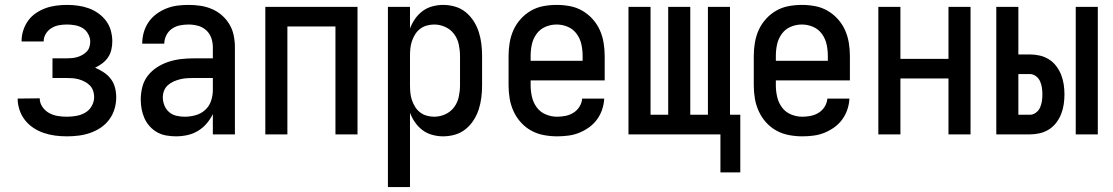

<svg xmlns="http://www.w3.org/2000/svg" viewBox="-20 -548 4540 783"><path d="M253 8Q229 8 205.5 5Q182 2 159.5 -5.5Q137 -13 117 -26Q97 -39 82 -58Q67 -77 59.5 -100Q52 -123 52 -146L142 -147Q142 -128 153 -112Q164 -96 180.5 -87Q197 -78 215.5 -75Q234 -72 253 -72Q272 -72 291.5 -75.5Q311 -79 327.5 -88.5Q344 -98 354 -115.5Q364 -133 364 -153Q364 -166 359.5 -178.5Q355 -191 346 -200Q337 -209 325.5 -215Q314 -221 301.5 -224.5Q289 -228 276 -229Q263 -230 250 -230H194V-310H250Q261 -310 272.5 -311Q284 -312 294.5 -315Q305 -318 315 -323.5Q325 -329 333 -337Q341 -345 344.5 -356Q348 -367 348 -378Q348 -394 339.5 -409.5Q331 -425 317 -433.5Q303 -442 286 -445Q269 -448 253 -448Q236 -448 220 -445Q204 -442 190 -433.5Q176 -425 167 -410.5Q158 -396 158 -379H68V-381Q68 -403 75 -424.5Q82 -446 95 -464Q108 -482 126.5 -494.5Q145 -507 165.5 -514.5Q186 -522 208.5 -525Q231 -528 253 -528Q275 -528 297.5 -525Q320 -522 341 -514.5Q362 -507 380.5 -494Q399 -481 412.5 -463Q426 -445 432 -423Q438 -401 438 -379Q438 -362 434 -345Q430 -328 420.5 -314Q411 -300 397 -289.5Q383 -279 368 -272Q386 -264 403 -253Q420 -242 432 -226Q444 -210 449 -190.5Q454 -171 454 -151Q454 -127 447 -103.5Q440 -80 425.5 -60.5Q411 -41 391 -27.5Q371 -14 348 -6Q325 2 301 5Q277 8 253 8Z M697 8Q678 8 658 4.5Q638 1 621 -8.5Q604 -18 590.5 -33Q577 -48 569 -66Q561 -84 557.5 -103.5Q554 -123 554 -143Q554 -168 560.5 -193.5Q567 -219 583 -239.5Q599 -260 621 -274Q643 -288 667.5 -296Q692 -304 717.5 -307Q743 -310 769 -310H848V-355Q848 -375 841.5 -393.5Q835 -412 820.5 -425Q806 -438 787 -443Q768 -448 749 -448Q731 -448 713.5 -444.5Q696 -441 681.5 -431Q667 -421 658.5 -404.5Q650 -388 650 -370H560V-371Q560 -394 566.5 -416.5Q573 -439 586 -458Q599 -477 618 -491Q637 -505 658.5 -513.5Q680 -522 702.5 -525Q725 -528 749 -528Q773 -528 797 -524.5Q821 -521 843.5 -511.5Q866 -502 884.5 -486Q903 -470 915.5 -449Q928 -428 933 -404Q938 -380 938 -355V0H848V-83Q838 -62 822.5 -44Q807 -26 787 -14Q767 -2 744 3Q721 8 697 8ZM733 -72Q755 -72 777 -78Q799 -84 816 -99Q833 -114 840.5 -136Q848 -158 848 -180V-230H769Q755 -230 741 -229Q727 -228 713.5 -224.5Q700 -221 687.5 -215.5Q675 -210 664.5 -200.5Q654 -191 649 -178Q644 -165 644 -151Q644 -134 650.5 -118Q657 -102 669.5 -91Q682 -80 699 -76Q716 -72 733 -72Z M1062 0V-520H1438V0H1348V-440H1152V0Z M1562 215V-520H1652V-432Q1660 -453 1673 -471.5Q1686 -490 1703.5 -503Q1721 -516 1743 -522Q1765 -528 1787 -528Q1812 -528 1836 -521Q1860 -514 1879 -498.5Q1898 -483 1911.5 -462Q1925 -441 1932.5 -417.5Q1940 -394 1943 -369.5Q1946 -345 1946 -320V-200Q1946 -175 1943 -150.5Q1940 -126 1932.5 -102.5Q1925 -79 1911.5 -58Q1898 -37 1879 -21.5Q1860 -6 1836 1Q1812 8 1787 8Q1765 8 1743 2Q1721 -4 1703.5 -17Q1686 -30 1673 -48.5Q1660 -67 1652 -88V215ZM1751 -72Q1774 -72 1796 -82Q1818 -92 1832 -111Q1846 -130 1851 -153.5Q1856 -177 1856 -200V-320Q1856 -343 1851 -366.5Q1846 -390 1832 -409Q1818 -428 1796 -438Q1774 -448 1751 -448Q1736 -448 1721 -444Q1706 -440 1693.5 -430.5Q1681 -421 1673 -408Q1665 -395 1660 -380.5Q1655 -366 1653.5 -350.5Q1652 -335 1652 -320V-200Q1652 -185 1653.5 -169.5Q1655 -154 1660 -139.5Q1665 -125 1673 -112Q1681 -99 1693.5 -89.5Q1706 -80 1721 -76Q1736 -72 1751 -72Z M2252 8Q2225 8 2198 3Q2171 -2 2147 -15Q2123 -28 2104.5 -48.5Q2086 -69 2074.5 -94Q2063 -119 2058.5 -146Q2054 -173 2054 -200V-320Q2054 -347 2058.5 -374Q2063 -401 2074 -425.5Q2085 -450 2103.5 -470.5Q2122 -491 2145.5 -504.5Q2169 -518 2196 -523Q2223 -528 2250 -528Q2277 -528 2304 -523Q2331 -518 2354.5 -504.5Q2378 -491 2396.5 -470.5Q2415 -450 2426 -425.5Q2437 -401 2441.5 -374Q2446 -347 2446 -320V-220H2144V-200Q2144 -176 2149.5 -152.5Q2155 -129 2169 -110Q2183 -91 2205.5 -81.5Q2228 -72 2252 -72Q2269 -72 2286.5 -75.5Q2304 -79 2319 -88.5Q2334 -98 2343.5 -113.5Q2353 -129 2354 -146H2444Q2443 -123 2435.5 -101Q2428 -79 2414.5 -60.5Q2401 -42 2382 -28.5Q2363 -15 2342 -6.5Q2321 2 2298 5Q2275 8 2252 8ZM2356 -300V-320Q2356 -344 2351 -367Q2346 -390 2332 -409.5Q2318 -429 2296 -438.5Q2274 -448 2250 -448Q2226 -448 2204 -438.5Q2182 -429 2168 -409.5Q2154 -390 2149 -367Q2144 -344 2144 -320V-300Z M2918 155V0H2543V-520H2633V-80H2705V-520H2795V-80H2867V-520H2957V-80H2999V155Z M3252 8Q3225 8 3198 3Q3171 -2 3147 -15Q3123 -28 3104.5 -48.5Q3086 -69 3074.5 -94Q3063 -119 3058.5 -146Q3054 -173 3054 -200V-320Q3054 -347 3058.5 -374Q3063 -401 3074 -425.5Q3085 -450 3103.5 -470.5Q3122 -491 3145.5 -504.5Q3169 -518 3196 -523Q3223 -528 3250 -528Q3277 -528 3304 -523Q3331 -518 3354.5 -504.5Q3378 -491 3396.5 -470.5Q3415 -450 3426 -425.5Q3437 -401 3441.5 -374Q3446 -347 3446 -320V-220H3144V-200Q3144 -176 3149.5 -152.5Q3155 -129 3169 -110Q3183 -91 3205.5 -81.5Q3228 -72 3252 -72Q3269 -72 3286.5 -75.5Q3304 -79 3319 -88.5Q3334 -98 3343.5 -113.5Q3353 -129 3354 -146H3444Q3443 -123 3435.5 -101Q3428 -79 3414.5 -60.5Q3401 -42 3382 -28.5Q3363 -15 3342 -6.5Q3321 2 3298 5Q3275 8 3252 8ZM3356 -300V-320Q3356 -344 3351 -367Q3346 -390 3332 -409.5Q3318 -429 3296 -438.5Q3274 -448 3250 -448Q3226 -448 3204 -438.5Q3182 -429 3168 -409.5Q3154 -390 3149 -367Q3144 -344 3144 -320V-300Z M3562 0V-520H3652V-308H3848V-520H3938V0H3848V-228H3652V0Z M4367 0V-520H4457V0ZM4043 0V-520H4133V-326H4180Q4200 -326 4220 -321.5Q4240 -317 4257.5 -306Q4275 -295 4287.5 -278.5Q4300 -262 4307.5 -243Q4315 -224 4318 -203.5Q4321 -183 4321 -163Q4321 -143 4318 -122.5Q4315 -102 4307.5 -83Q4300 -64 4287.5 -47.5Q4275 -31 4257.5 -20Q4240 -9 4220 -4.5Q4200 0 4180 0ZM4180 -80Q4193 -80 4204.5 -88.5Q4216 -97 4221.5 -109.5Q4227 -122 4229 -135.5Q4231 -149 4231 -163Q4231 -177 4229 -190.5Q4227 -204 4221.5 -216.5Q4216 -229 4204.5 -237.5Q4193 -246 4180 -246H4133V-80Z"/></svg>

Font: Iosevka SS10 Medium
Style: Regular
Weight: 500
Monospace: yes
Designer: Belleve Invis
Foundry: Belleve Invis
Version: Version 28.0.6; ttfautohint (v1.8.4)